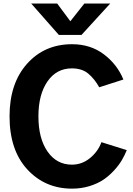

<svg xmlns="http://www.w3.org/2000/svg" viewBox="-20 -1073 770 1110"><path d="M35.2 -400.4Q35.2 -590.8 136.2 -704.1Q237.3 -817.4 396.5 -817.4Q502.9 -817.4 580.1 -759.3Q657.2 -701.2 693.4 -613.3L553.7 -568.4Q526.4 -617.2 490.2 -647.5Q454.1 -677.7 395.5 -677.7Q306.6 -677.7 254.4 -602.1Q202.1 -526.4 202.1 -400.4Q202.1 -272.5 254.9 -196.8Q307.6 -121.1 395.5 -121.1Q454.1 -121.1 500.5 -159.2Q546.9 -197.3 566.4 -251L712.9 -205.1Q701.2 -175.8 684.6 -147.5Q668 -119.1 640.1 -88.4Q612.3 -57.6 578.6 -34.7Q544.9 -11.7 497.6 2.9Q450.2 17.6 396.5 17.6Q240.2 17.6 137.7 -93.8Q35.2 -205.1 35.2 -400.4ZM160.2 -1052.7H310.5L386.7 -950.2L467.8 -1052.7H617.2L451.2 -871.1H320.3Z"/></svg>

Font: Gothic A1 Black
Style: Regular
Weight: 900
Version: Version 2.50